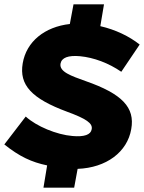

<svg xmlns="http://www.w3.org/2000/svg" viewBox="-21 -795 666 888"><path d="M322 73 338 -14C471 -19 568 -92 586 -198C604 -298 544 -361 375 -420C308 -444 252 -463 259 -501C264 -528 294 -540 349 -535C413 -529 482 -503 540 -463L625 -589C577 -627 513 -658 443 -674L460 -775H319L302 -684C186 -671 101 -603 84 -502C67 -402 125 -339 290 -278C377 -246 409 -225 403 -197C399 -172 369 -161 314 -166C241 -172 147 -211 98 -256L-1 -127C69 -71 125 -45 197 -30L180 73Z"/></svg>

Font: Fixel Display ExtraBold
Style: Italic
Weight: 800
Italic angle: -10°
Designer: AlfaBravo + MacPaw
Foundry: Kyrylo Tkachov, Marchela Mozhyna, Serhii Makarenko, Maria Weinstein, Zakhar Kryvoshyya
Version: Version 1.210;Glyphs 3.2 (3217)